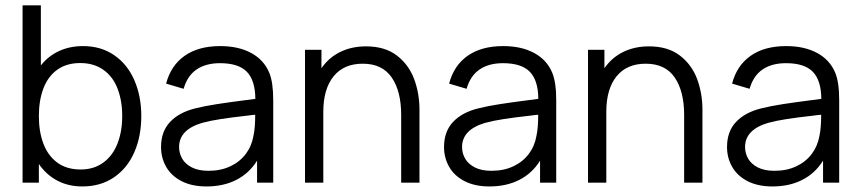

<svg xmlns="http://www.w3.org/2000/svg" viewBox="-20 -668 3142 702"><path d="M281.2 13.7Q229.5 13.7 189.2 -7.8Q148.9 -29.3 122.1 -68.4V0H62.5V-648.4H129.4V-428.7Q156.2 -462.9 195.6 -481.2Q234.9 -499.5 283.7 -499.5Q349.1 -499.5 397.5 -466.3Q445.8 -433.1 471.2 -374.8Q496.6 -316.4 496.6 -243.7Q496.6 -169.9 471.2 -111.6Q445.8 -53.2 397 -19.8Q348.1 13.7 281.2 13.7ZM274.9 -48.3Q323.2 -48.3 357.7 -73.5Q392.1 -98.6 409.4 -142.8Q426.8 -187 426.8 -243.7Q426.8 -299.8 409.9 -343.8Q393.1 -387.7 358.2 -412.6Q323.2 -437.5 273.4 -437.5Q223.6 -437.5 189.7 -413.3Q155.8 -389.2 138.9 -345.2Q122.1 -301.3 122.1 -243.7Q122.1 -186 138.9 -142.1Q155.8 -98.1 189.9 -73.2Q224.1 -48.3 274.9 -48.3Z M734.9 13.7Q681.6 13.7 644 -5.6Q606.4 -24.9 587.6 -57.9Q568.8 -90.8 568.8 -130.4Q568.8 -187 601.6 -221.9Q634.3 -256.8 692.9 -271.5Q728 -280.3 772 -287.1Q815.9 -293.9 873.5 -301.3L913.6 -306.6Q913.1 -374 882.6 -405.5Q852.1 -437 784.2 -437Q732.9 -437 699 -414.1Q665 -391.1 651.4 -343.3L587.4 -362.3Q604.5 -428.2 655 -463.9Q705.6 -499.5 785.2 -499.5Q851.6 -499.5 898.2 -474.4Q944.8 -449.2 964.4 -402.3Q979 -367.2 979 -301.8V0H919.9V-80.6Q891.1 -34.2 844 -10.3Q796.9 13.7 734.9 13.7ZM742.2 -43.5Q787.6 -43.5 822.5 -60.1Q857.4 -76.7 878.9 -105.5Q900.4 -134.3 906.7 -171.4Q913.1 -199.7 913.1 -248.5Q895.5 -247.1 887.7 -245.6Q826.7 -238.8 788.6 -232.9Q750.5 -227.1 719.2 -218.8Q634.8 -193.8 634.8 -130.4Q634.8 -107.9 646 -88.1Q657.2 -68.4 681.4 -55.9Q705.6 -43.5 742.2 -43.5Z M1513.7 0H1446.8V-248Q1446.8 -334 1412.4 -384.5Q1377.9 -435.1 1306.2 -435.1Q1236.8 -435.1 1199.5 -388.7Q1162.1 -342.3 1162.1 -259.3V0H1095.2V-485.8H1155.3V-418.5Q1182.1 -457.5 1223.9 -478Q1265.6 -498.5 1318.4 -498.5Q1387.2 -498.5 1430.9 -465.1Q1474.6 -431.6 1494.1 -379.2Q1513.7 -326.7 1513.7 -267.1Z M1769.5 13.7Q1716.3 13.7 1678.7 -5.6Q1641.1 -24.9 1622.3 -57.9Q1603.5 -90.8 1603.5 -130.4Q1603.5 -187 1636.2 -221.9Q1668.9 -256.8 1727.5 -271.5Q1762.7 -280.3 1806.6 -287.1Q1850.6 -293.9 1908.2 -301.3L1948.2 -306.6Q1947.8 -374 1917.2 -405.5Q1886.7 -437 1818.8 -437Q1767.6 -437 1733.6 -414.1Q1699.7 -391.1 1686 -343.3L1622.1 -362.3Q1639.2 -428.2 1689.7 -463.9Q1740.2 -499.5 1819.8 -499.5Q1886.2 -499.5 1932.9 -474.4Q1979.5 -449.2 1999 -402.3Q2013.7 -367.2 2013.7 -301.8V0H1954.6V-80.6Q1925.8 -34.2 1878.7 -10.3Q1831.5 13.7 1769.5 13.7ZM1776.9 -43.5Q1822.3 -43.5 1857.2 -60.1Q1892.1 -76.7 1913.6 -105.5Q1935.1 -134.3 1941.4 -171.4Q1947.8 -199.7 1947.8 -248.5Q1930.2 -247.1 1922.4 -245.6Q1861.3 -238.8 1823.2 -232.9Q1785.2 -227.1 1753.9 -218.8Q1669.4 -193.8 1669.4 -130.4Q1669.4 -107.9 1680.7 -88.1Q1691.9 -68.4 1716.1 -55.9Q1740.2 -43.5 1776.9 -43.5Z M2548.3 0H2481.4V-248Q2481.4 -334 2447 -384.5Q2412.6 -435.1 2340.8 -435.1Q2271.5 -435.1 2234.1 -388.7Q2196.8 -342.3 2196.8 -259.3V0H2129.9V-485.8H2189.9V-418.5Q2216.8 -457.5 2258.5 -478Q2300.3 -498.5 2353 -498.5Q2421.9 -498.5 2465.6 -465.1Q2509.3 -431.6 2528.8 -379.2Q2548.3 -326.7 2548.3 -267.1Z M2804.2 13.7Q2751 13.7 2713.4 -5.6Q2675.8 -24.9 2657 -57.9Q2638.2 -90.8 2638.2 -130.4Q2638.2 -187 2670.9 -221.9Q2703.6 -256.8 2762.2 -271.5Q2797.4 -280.3 2841.3 -287.1Q2885.3 -293.9 2942.9 -301.3L2982.9 -306.6Q2982.4 -374 2951.9 -405.5Q2921.4 -437 2853.5 -437Q2802.2 -437 2768.3 -414.1Q2734.4 -391.1 2720.7 -343.3L2656.7 -362.3Q2673.8 -428.2 2724.4 -463.9Q2774.9 -499.5 2854.5 -499.5Q2920.9 -499.5 2967.5 -474.4Q3014.2 -449.2 3033.7 -402.3Q3048.3 -367.2 3048.3 -301.8V0H2989.3V-80.6Q2960.4 -34.2 2913.3 -10.3Q2866.2 13.7 2804.2 13.7ZM2811.5 -43.5Q2856.9 -43.5 2891.8 -60.1Q2926.8 -76.7 2948.2 -105.5Q2969.7 -134.3 2976.1 -171.4Q2982.4 -199.7 2982.4 -248.5Q2964.8 -247.1 2957 -245.6Q2896 -238.8 2857.9 -232.9Q2819.8 -227.1 2788.6 -218.8Q2704.1 -193.8 2704.1 -130.4Q2704.1 -107.9 2715.3 -88.1Q2726.6 -68.4 2750.7 -55.9Q2774.9 -43.5 2811.5 -43.5Z"/></svg>

Font: Potro Sans Bangla
Style: Regular
Weight: 400
Designer: Jayed Ahsan Saad
Foundry: Codepotro
Version: Potro Sans Bangla;Version 0.996;CodepotroFonts;